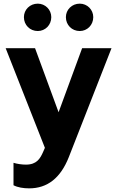

<svg xmlns="http://www.w3.org/2000/svg" viewBox="-20 -810 642 1052"><path d="M140 222C240 222 312 165 357 51L591 -546H430L301 -195L172 -546H11L226 0L216 23C200 59 181 92 122 92C100 92 73 88 54 82V205C77 217 108 222 140 222ZM111 -716C111 -673 144 -640 187 -640C228 -640 261 -673 261 -716C261 -757 228 -790 187 -790C144 -790 111 -757 111 -716ZM341 -716C341 -673 374 -640 417 -640C458 -640 491 -673 491 -716C491 -757 458 -790 417 -790C374 -790 341 -757 341 -716Z"/></svg>

Font: Mluvka ExtraBold
Style: Regular
Weight: 800
Designer: Modified by Jiří Krblich, Original typeface by Gumpita Rahayu
Foundry: Gumpita Rahayu & Jiří Krblich
Version: Version 2.000;Glyphs 3.1.1 (3134)